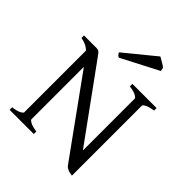

<svg xmlns="http://www.w3.org/2000/svg" viewBox="-237 -976 1123 1123"><g transform="rotate(45 324.5 -414.5)"><path d="M24.4 0V-21Q60.5 -25.4 77.9 -34.7Q95.2 -43.9 95.2 -50.8V-561Q79.1 -576.2 61.3 -583.7Q43.5 -591.3 24.4 -594.2V-615.2H127.9Q135.3 -615.2 139.9 -614Q144.5 -612.8 149.4 -608.9Q154.3 -605 159.9 -597.4Q165.5 -589.8 174.8 -577.1L495.6 -134.8V-564Q495.6 -569.8 479.7 -579.3Q463.9 -588.9 424.8 -594.2V-615.2H625V-594.2Q589.8 -589.4 572 -580.1Q554.2 -570.8 554.2 -564V14.6Q529.8 11.7 515.9 4.9Q502 -2 496.1 -10.3L153.8 -484.9V-50.8Q153.8 -44.9 170.2 -35.6Q186.5 -26.4 224.6 -21V0ZM260.3 -667.5Q252 -670.9 248.3 -675.5Q244.6 -680.2 238.3 -689.5L427.2 -844.2Q432.1 -841.3 440.4 -836.7Q448.7 -832 457.5 -826.9Q466.3 -821.8 473.6 -816.9Q481 -812 484.9 -808.1L489.3 -786.1Z"/></g></svg>

Font: Gentium Unicode
Style: Regular
Weight: 400
Version: Version 1.009